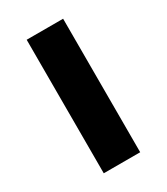

<svg xmlns="http://www.w3.org/2000/svg" viewBox="-143 -613 592 680"><g transform="rotate(-30 152.5 -273.0)"><path d="M227 0H78V-546H227Z"/></g></svg>

Font: Noto Sans NKo Unjoined
Style: Bold
Weight: 700
Designer: Monotype Design Team
Foundry: Monotype Imaging Inc.
Version: Version 2.004